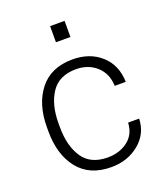

<svg xmlns="http://www.w3.org/2000/svg" viewBox="-136 -816 789 918"><g transform="rotate(-20 259.0 -357.0)"><path d="M272.9 -39.6Q332.5 -39.6 374.8 -71.8Q417 -104 419.9 -163.1H476.1Q473.6 -86.9 415 -38.6Q356.4 9.8 272.9 9.8Q163.1 9.8 105.2 -62.7Q47.4 -135.3 47.4 -253.9V-274.4Q47.4 -392.1 105.2 -465.1Q163.1 -538.1 272.5 -538.1Q360.4 -538.1 417 -487.3Q473.6 -436.5 476.1 -350.1H419.9Q417.5 -413.6 376 -450.9Q334.5 -488.3 272.5 -488.3Q185.5 -488.3 145.8 -428.2Q106 -368.2 106 -274.4V-253.9Q106 -158.2 145.8 -98.9Q185.5 -39.6 272.9 -39.6ZM300.8 -642.1H227.1V-724.1H300.8Z"/></g></svg>

Font: Roboto Web
Style: Light
Weight: 300
Designer: Google
Version: Version 1.200310; 2013